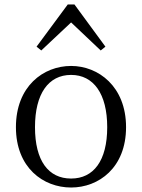

<svg xmlns="http://www.w3.org/2000/svg" viewBox="-20 -822 634 856"><path d="M297 -722 429 -597 450 -614 312 -802H282L143 -614L164 -597ZM297 -26C196 -26 136 -105 136 -255C136 -404 196 -488 297 -488C397 -488 458 -404 458 -255C458 -105 397 -26 297 -26ZM297 -528C173 -528 51 -437 51 -255C51 -74 173 14 297 14C420 14 542 -74 542 -255C542 -437 418 -528 297 -528Z"/></svg>

Font: Source Han Serif K
Style: Regular
Weight: 400
Designer: Ryoko NISHIZUKA 西塚涼子 (kana & ideographs); Frank Grießhammer (Latin, Greek & Cyrillic); Wenlong ZHANG 张文龙 (bopomofo); San
Foundry: Adobe Systems Incorporated
Version: Version 1.001;PS 1.001;hotconv 16.6.54;makeotf.lib2.5.65590